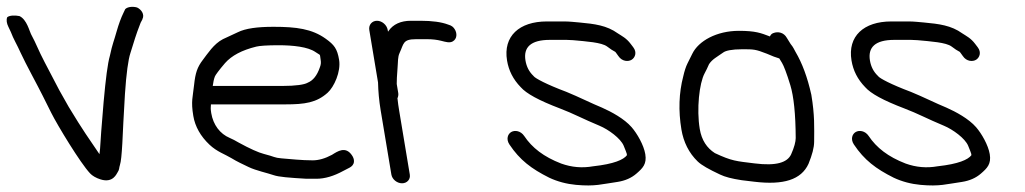

<svg xmlns="http://www.w3.org/2000/svg" viewBox="-49 -545 3058 573"><path d="M-24.1 -465.3C-20.4 -457.8 -17.8 -452.4 -16.7 -449.6C-8.7 -428 1.4 -412.6 12.7 -387.2C27.5 -354.7 63.7 -289.1 78.5 -259.1L104 -208.1C122.3 -171.4 190.9 -58.2 219.8 -27.6C225.9 -20.8 237.7 -13.7 251.1 -9.6C288.7 2.3 299.1 -27 301.8 -30.5C307.9 -39.3 306 -44.1 308.9 -52.5C312.2 -62.7 314.1 -83.3 316.1 -117.4C317.7 -151.5 320 -200.6 323.9 -264.5C328 -326.3 333.8 -367.6 340.2 -386.7C353.6 -428.2 353.8 -433.6 370.7 -477.2L375.9 -487L376 -487.9C383.3 -501.9 372.8 -516.7 360.2 -522.6C348.9 -526 332.8 -525.5 324.8 -517.9L319.6 -507C312.1 -491.7 305.3 -473 299 -451C291.1 -422.2 287 -416.2 278.8 -378.1C272.4 -355.9 266.5 -310.6 260.2 -240.2C254.2 -168.8 250.6 -122.5 249.6 -100.7C249.1 -94.9 248.5 -89.9 247.8 -84.9C216.8 -130.9 199.6 -153.8 156 -226.1L127.9 -275.9C111 -308.7 96.4 -336.8 84.2 -359.5C64.5 -397 60.4 -412 43.4 -443.5C39.4 -450.4 31.1 -487.1 9.1 -497C-5.3 -500.1 -21.4 -498.9 -27.5 -493.5C-30.8 -485 -28.8 -474.9 -24.1 -465.3Z M592.4 -317C594.1 -321.1 604.1 -335.2 622.6 -356.7C642.3 -379 672.7 -395.3 715.9 -405.9C725.4 -408.3 748.3 -410 782.2 -410C825.8 -410 870.4 -405.1 892.4 -389.7C909.5 -377.7 904.6 -386.7 908 -366C909.3 -358.6 908.7 -352 905.8 -344.6C897.2 -319 884.8 -304.7 869.9 -298.5L869.3 -298.2L868.7 -297.9C859.2 -292.5 834 -288.5 793.4 -288.5L585.9 -288.5C587.3 -298.4 589.1 -308.9 592.4 -317ZM802.6 -233.5C860.9 -233.5 895.7 -238.6 928.7 -268.2C947.7 -285.2 968.9 -330.9 963 -366.5C957.4 -399.8 948.4 -411.2 923.1 -429.4C882.1 -458.9 835.4 -465 767.4 -465C719.2 -465 683.7 -460.3 660.5 -448.7C645.6 -441.7 630.9 -434.8 616.2 -428.1C588.8 -414 570.2 -384.2 556.6 -366.6C539.5 -344.3 534.1 -327.4 530.2 -291.3C526.5 -255.2 520.4 -243.6 527.9 -199C533.2 -167.2 549.7 -138.2 576.2 -113.2C598.5 -92.1 622.9 -84.4 641.3 -73.2C658.8 -62.5 674.7 -55.3 693.2 -46.4C714.2 -36.2 750.1 -28.4 767.9 -22.2C782.9 -17 813 -14.6 865.7 -11.5L866.1 -11.5H894.8C920.9 -11.5 947.5 -19.7 975.2 -34.8L994.5 -44.8C1000.9 -48.3 1006.5 -53.6 1007.3 -62.2C1008.1 -69.5 1004.9 -76.7 1000.7 -82.5C981.9 -109 959 -93.9 941.8 -83C921.3 -72 902.1 -66.5 884.2 -66.5C851 -66.5 818.2 -70.3 791.3 -72.4C768.9 -74.2 771.1 -77.4 737.9 -85.8C722.7 -89.7 697 -101 662.8 -119.8C653.8 -125.2 645.1 -129.7 636.5 -133.4C607.8 -145.5 587.3 -172.1 581.4 -207.5C579.3 -220.3 579.8 -225.4 580.5 -233.5Z M1079.2 -298.9C1079.7 -273.7 1082.3 -244.4 1086.9 -216.6L1119 -24.1C1121.4 -9.8 1135.8 2 1150.8 2C1165.9 2 1176.4 -9.8 1174 -24L1142.1 -215.8C1140.1 -227.6 1138.6 -238.7 1137.5 -249.2L1137.4 -249.5L1137.1 -251.8C1138.8 -254.8 1140.5 -261.5 1139.6 -266.9L1135 -294.4C1134.9 -304.3 1135.6 -319.7 1137.2 -338.8C1139.3 -363.2 1137.6 -374.3 1143.7 -387.4C1156.4 -414.5 1152.6 -428 1192.2 -428H1226.7C1241.4 -428 1255.1 -426.4 1267.8 -423.2C1281.7 -419.7 1292.5 -416.2 1301.9 -421.3C1315.6 -428.8 1315.7 -446.2 1307.7 -458.3C1303.6 -464.4 1299.5 -468.5 1288.3 -471.7C1268.6 -479.2 1240.7 -483 1206.3 -483H1177.1C1147.4 -483 1124.1 -472.8 1110.1 -452C1109.6 -451.3 1109.5 -451.1 1109 -450.3L1108.1 -455.5C1105.6 -470.5 1091.1 -483 1076.1 -483C1061 -483 1050.6 -470.5 1053.1 -455.5Z M1505 -284.9C1521.9 -265.7 1558.5 -245.5 1622.4 -221.2C1661.2 -206.6 1691.4 -189.9 1740.2 -169.7C1766.8 -158.6 1803.2 -132.1 1812.3 -110.1C1817.8 -96.9 1821 -88.3 1821.6 -85.8C1821.8 -84.8 1821.9 -84 1822 -81.8C1812 -68.4 1782.9 -55.6 1722.4 -48.9L1721.9 -48.8L1721.4 -48.8C1688.5 -42.9 1657 -45.7 1625.8 -56.9C1573.5 -77 1538.6 -104.4 1515.5 -139.1C1504.9 -154.9 1487.2 -157.2 1476.7 -151C1466.2 -144.9 1460.9 -129.5 1471.3 -113.9C1502.3 -67.3 1537.3 -41.1 1589.9 -14.8C1614.5 -3.1 1642.1 4.1 1670 6.7C1727.9 12 1747 4.4 1793.9 -2.1C1816.4 -5.6 1835.5 -13.9 1850.5 -27C1869 -43.1 1881.7 -55.3 1876.8 -85C1872.2 -112.3 1852.4 -146.5 1836.1 -165.3C1813.9 -190.9 1775.4 -211.4 1747.8 -223.7C1717.8 -235.8 1676.8 -256.5 1641.5 -270.8C1581.1 -293.4 1548.9 -311.2 1544.2 -317.1L1543.5 -318L1542.8 -318.7C1530.2 -330.8 1522.4 -345.5 1519.2 -364.5C1512.8 -403.4 1534.3 -426 1592 -426H1641.8C1648.2 -426 1654.6 -425.7 1661.1 -425.1C1700.2 -421.4 1746.6 -418.6 1763 -406.1C1772.4 -398.9 1779.8 -393.9 1787.4 -390.1C1787.5 -389.9 1788.5 -388.9 1790 -386.7L1796.5 -377.7C1807.5 -361.1 1826.4 -360.4 1836.4 -366.9C1846 -373 1852.8 -388.4 1840.9 -403.9L1833.3 -413.9C1820.1 -431.5 1806.9 -437.4 1795 -445.3C1761.7 -469.3 1725.6 -473.7 1680.3 -477.9L1658 -479.9C1650 -480.7 1641.5 -481 1632.6 -481H1582.9C1500.6 -481 1452.2 -436.9 1464.2 -364.5C1469.2 -334.4 1482.2 -308.4 1505 -284.9Z M2284.9 -357.2C2289.9 -349.1 2298.9 -326.2 2309.6 -290.9C2319.8 -257.6 2325.4 -204.5 2325.7 -133C2325.7 -122.2 2321.4 -105.2 2311.9 -84.1C2300.6 -60.2 2268.4 -49.1 2202.6 -57.4C2147.9 -64.2 2135.6 -64.1 2084.4 -88.1C2060.7 -103.3 2045 -126.3 2039.3 -160.2C2029.5 -219.3 2037.9 -296.8 2053.9 -326.3C2058.4 -334.6 2062.3 -342.7 2067 -353.5C2077 -368.4 2088.8 -373.8 2110.4 -389C2117.1 -393.7 2135.1 -398 2165.5 -398C2200.3 -398 2205.5 -398.1 2239.6 -384.7C2255.6 -377.7 2267 -373.2 2276.7 -370.6C2277.9 -368.6 2281.5 -362.8 2284.9 -357.2ZM2246.4 -437.1C2222.7 -446 2206.3 -453 2156.3 -453C2089.6 -453 2035.5 -422.7 2017 -384.4L2002.8 -355.9C1997.8 -345.9 1993.6 -332.7 1990.1 -317.2C1977.1 -267.8 1975.3 -214.5 1984.6 -158.5C1990.9 -120.9 2006.9 -88.6 2033 -63.3C2044.9 -51.8 2066.4 -39.9 2099.7 -24.2C2114.7 -17 2134.6 -11.8 2164.5 -7.2L2202.7 -2.6C2289.3 7.7 2342.1 -8.5 2363.9 -56.1C2374.9 -83.2 2380.6 -104.2 2380.7 -121.9C2380.9 -165.6 2382.7 -200 2372.3 -262.5L2372.2 -262.9L2372.1 -263.2C2360.7 -314.2 2345.1 -356.5 2325 -390.4C2320.7 -397.6 2319.3 -403.1 2310.4 -413.9L2299.2 -432C2290.4 -448 2273.1 -451.9 2258.8 -446.2C2254.3 -444.4 2251.5 -442.2 2248.7 -436.2C2248.3 -436.4 2247.1 -436.8 2246.4 -437.1Z M2533 -284.9C2549.9 -265.7 2586.5 -245.5 2650.4 -221.2C2689.2 -206.6 2719.4 -189.9 2768.2 -169.7C2794.8 -158.6 2831.2 -132.1 2840.3 -110.1C2845.8 -96.9 2849 -88.3 2849.6 -85.8C2849.8 -84.8 2849.9 -84 2850 -81.8C2840 -68.4 2810.9 -55.6 2750.4 -48.9L2749.9 -48.8L2749.4 -48.8C2716.5 -42.9 2685 -45.7 2653.8 -56.9C2601.5 -77 2566.6 -104.4 2543.5 -139.1C2532.9 -154.9 2515.2 -157.2 2504.7 -151C2494.2 -144.9 2488.9 -129.5 2499.3 -113.9C2530.3 -67.3 2565.3 -41.1 2617.9 -14.8C2642.5 -3.1 2670.1 4.1 2698 6.7C2755.9 12 2775 4.4 2821.9 -2.1C2844.4 -5.6 2863.5 -13.9 2878.5 -27C2897 -43.1 2909.7 -55.3 2904.8 -85C2900.2 -112.3 2880.4 -146.5 2864.1 -165.3C2841.9 -190.9 2803.4 -211.4 2775.8 -223.7C2745.8 -235.8 2704.8 -256.5 2669.5 -270.8C2609.1 -293.4 2576.9 -311.2 2572.2 -317.1L2571.5 -318L2570.8 -318.7C2558.2 -330.8 2550.4 -345.5 2547.2 -364.5C2540.8 -403.4 2562.3 -426 2620 -426H2669.8C2676.2 -426 2682.6 -425.7 2689.1 -425.1C2728.2 -421.4 2774.6 -418.6 2791 -406.1C2800.4 -398.9 2807.8 -393.9 2815.4 -390.1C2815.5 -389.9 2816.5 -388.9 2818 -386.7L2824.5 -377.7C2835.5 -361.1 2854.4 -360.4 2864.4 -366.9C2874 -373 2880.8 -388.4 2868.9 -403.9L2861.3 -413.9C2848.1 -431.5 2834.9 -437.4 2823 -445.3C2789.7 -469.3 2753.6 -473.7 2708.3 -477.9L2686 -479.9C2678 -480.7 2669.5 -481 2660.6 -481H2610.9C2528.6 -481 2480.2 -436.9 2492.2 -364.5C2497.2 -334.4 2510.2 -308.4 2533 -284.9Z"/></svg>

Font: MewTooHand
Style: BdLta
Weight: 400
Designer: Mew Too, Robert Jablonski
Version: Version 0.77